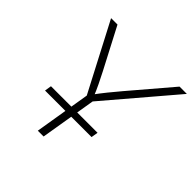

<svg xmlns="http://www.w3.org/2000/svg" viewBox="-184 -895 1063 1063"><g transform="rotate(45 347.5 -364.0)"><path d="M255.9 0 310.1 -329.1 102.1 -727.5H152.3L277.8 -487.3Q295.4 -453.1 311.3 -420.4Q327.1 -387.7 342.3 -350.1H324.2Q352.1 -388.2 378.7 -421.1Q405.3 -454.1 433.6 -487.3L638.2 -727.5H695.3L356 -329.1L301.3 0ZM127 -185.5 133.3 -225.6H498L491.2 -185.5Z"/></g></svg>

Font: Inter 17pt ExtraLight
Style: Italic
Weight: 250
Italic angle: -9.3988°
Version: Version 4.001;git-66647c0bb